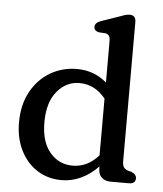

<svg xmlns="http://www.w3.org/2000/svg" viewBox="-53 -785 714 843"><g transform="rotate(5 304.0 -363.0)"><path d="M41.5 -224Q41.5 -302 72.8 -359.5Q104 -417 157.2 -448.5Q210.5 -480 275.5 -480Q350.5 -480 406.5 -432V-615Q406.5 -631.5 401 -638.2Q395.5 -645 386 -647L355 -649Q335 -654.5 335 -671Q335 -689.5 361 -698.5L436 -724.5Q451 -730 462.5 -733.8Q474 -737.5 484.5 -737.5Q512 -737.5 512 -707.5V-93.5Q512 -76 518.2 -67.5Q524.5 -59 535 -55.5L553 -50.5Q574.5 -41 574.5 -24.5Q574.5 0 545.5 0H466Q440 0 425.2 -13.8Q410.5 -27.5 410.5 -54V-62.5Q376.5 -27 335.5 -7.5Q294.5 12 249.5 12Q188.5 12 141.5 -18.2Q94.5 -48.5 68 -102Q41.5 -155.5 41.5 -224ZM152.5 -234.5Q152.5 -149 192 -102.2Q231.5 -55.5 292 -55.5Q358 -55.5 406.5 -111V-361Q359 -419.5 291.5 -419.5Q233 -419.5 192.8 -371Q152.5 -322.5 152.5 -234.5Z"/></g></svg>

Font: Fraunces 9pt S100
Style: Regular
Weight: 400
Version: Version 1.000; ttfautohint (v1.8.3)